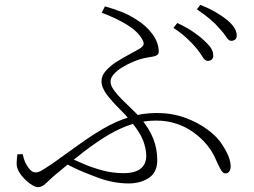

<svg xmlns="http://www.w3.org/2000/svg" viewBox="-20 -762 1040 785"><path d="M782 -566Q766 -585 743.5 -606Q721 -627 689 -648L705 -668Q743 -650 769.5 -632Q796 -614 813 -598Q833 -580 842.5 -565.5Q852 -551 852 -534Q852 -524 845.5 -518.5Q839 -513 829 -513Q818 -513 808.5 -529Q799 -545 782 -566ZM877 -646Q860 -666 838.5 -684Q817 -702 785 -724L799 -742Q837 -727 864 -711Q891 -695 909 -680Q948 -647 948 -617Q948 -605 941 -600Q934 -595 925 -595Q915 -595 905 -611Q895 -627 877 -646ZM396 -710 409 -736Q445 -726 477 -713.5Q509 -701 539 -681Q577 -658 603 -623Q629 -588 629 -550Q629 -542 623 -537.5Q617 -533 607 -531Q597 -529 584 -527Q571 -525 557 -521Q542 -517 521 -508Q500 -499 479.5 -486.5Q459 -474 445.5 -459Q432 -444 432 -428Q432 -413 445 -394.5Q458 -376 478 -356Q498 -336 518.5 -316.5Q539 -297 553 -281Q591 -236 607 -194Q623 -152 623 -108Q623 -57 588.5 -34.5Q554 -12 506 -12Q489 -12 470 -14Q451 -16 431 -20.5Q411 -25 390 -32Q357 -44 318 -60Q279 -76 235 -101L253 -122Q288 -106 326 -90Q364 -74 404 -64Q444 -54 485 -54Q532 -54 555 -72.5Q578 -91 578 -125Q578 -153 565.5 -186.5Q553 -220 516 -265Q496 -290 467.5 -318Q439 -346 417 -375Q395 -404 395 -430Q395 -453 413.5 -473.5Q432 -494 458.5 -510.5Q485 -527 510.5 -540.5Q536 -554 551 -563Q565 -572 567 -580Q569 -588 561 -602Q543 -634 499 -661Q455 -688 396 -710ZM73 -132Q78 -103 93.5 -80Q109 -57 125 -57Q133 -57 140.5 -60Q148 -63 160.5 -71Q173 -79 194 -93Q249 -132 300 -169Q351 -206 401.5 -235.5Q452 -265 506 -282.5Q560 -300 621 -300Q684 -300 737 -280.5Q790 -261 829.5 -231.5Q869 -202 889 -170Q907 -142 915 -121Q923 -100 923 -82Q923 -69 917.5 -61Q912 -53 901 -53Q891 -53 882 -69.5Q873 -86 865 -104Q851 -139 827 -168.5Q803 -198 771 -221Q739 -244 700.5 -256.5Q662 -269 619 -269Q568 -269 521 -254.5Q474 -240 426 -212Q378 -184 324.5 -143Q271 -102 208 -49Q189 -33 177.5 -21.5Q166 -10 156.5 -3.5Q147 3 134 3Q122 3 101.5 -12Q81 -27 64.5 -49Q48 -71 48 -93Q48 -104 49 -112.5Q50 -121 51 -131Z"/></svg>

Font: Early Summer Mincho VF
Style: Regular
Weight: 250
Designer: GuiWonder
Version: Version 1.002